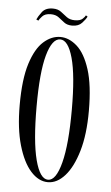

<svg xmlns="http://www.w3.org/2000/svg" viewBox="-49 -662 408 708"><g transform="rotate(5 155.0 -308.0)"><path d="M155 11Q120.5 11 91.5 -21.5Q62.5 -54 44.8 -115.2Q27 -176.5 27 -263.5Q27 -359 45.2 -416.8Q63.5 -474.5 92.8 -500.5Q122 -526.5 155 -526.5Q187 -526.5 216.5 -500.5Q246 -474.5 264.5 -416.8Q283 -359 283 -263.5Q283 -176.5 265 -115.2Q247 -54 218 -21.5Q189 11 155 11ZM155 2Q184.5 2 202.2 -66.2Q220 -134.5 220 -263.5Q220 -390 202.2 -453.8Q184.5 -517.5 155 -517.5Q125 -517.5 107.2 -453.8Q89.5 -390 89.5 -263.5Q89.5 -134.5 107.2 -66.2Q125 2 155 2ZM194 -572Q175.5 -572 164.2 -580.8Q153 -589.5 141.8 -598.2Q130.5 -607 112 -607Q91 -607 80.8 -595.8Q70.5 -584.5 68.5 -579.5L60.5 -583Q65.5 -594.5 78.2 -611.5Q91 -628.5 118 -628.5Q137 -628.5 148.8 -619.2Q160.5 -610 172.2 -601.2Q184 -592.5 202 -592.5Q222 -592.5 230.8 -600.8Q239.5 -609 241.5 -614L248 -610Q243 -599.5 230.2 -585.8Q217.5 -572 194 -572Z"/></g></svg>

Font: Imbue 100pt Light
Style: Regular
Weight: 300
Designer: Tyler Finck
Foundry: Etcetera Type Company
Version: Version 1.102; ttfautohint (v1.8.3)